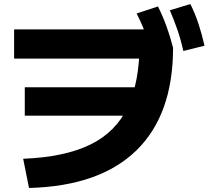

<svg xmlns="http://www.w3.org/2000/svg" viewBox="-20 -875 1040 953"><path d="M95 -87Q300 -95 427.5 -157Q555 -219 614 -343.5Q673 -468 673 -663L754 -584H50V-729H806L839 -638Q839 -306 657 -128.5Q475 49 124 58ZM103 -301V-442H744V-301ZM733 -608Q717 -666 700 -713Q683 -760 658 -808L764 -843Q788 -795 806 -745.5Q824 -696 839 -638ZM890 -622Q877 -680 860.5 -727.5Q844 -775 823 -824L925 -855Q949 -806 965.5 -756Q982 -706 995 -648Z"/></svg>

Font: M PLUS 1 ExtraBold
Style: Regular
Weight: 800
Designer: Coji Morishita
Foundry: UNDERFOREST DESIGN
Version: Version 1.001